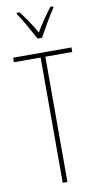

<svg xmlns="http://www.w3.org/2000/svg" viewBox="-103 -995 542 1040"><g transform="rotate(-10 168.0 -475.0)"><path d="M156 -793H180C206 -840 240 -900 269 -943V-950H253C219 -904 194 -868 168 -824C144 -868 110 -917 84 -950H68V-943C90 -912 129 -843 156 -793ZM180 0V-689H328V-714H7V-689H154V0Z"/></g></svg>

Font: Noto Sans Devanagari UI ExtraCondensed Thin
Style: Regular
Weight: 100
Width: 2
Designer: Jelle Bosma - Monotype Design Team
Foundry: Monotype Imaging Inc.
Version: Version 2.004